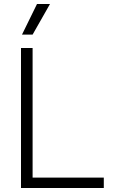

<svg xmlns="http://www.w3.org/2000/svg" viewBox="-20 -940 569 960"><path d="M85 -700H143V-52H499V0H85ZM165 -920H230L143 -767H90Z"/></svg>

Font: Chakra Petch Light
Style: Regular
Weight: 300
Designer: Katatrad Aksorn Co.,Ltd.
Foundry: Cadson Demak Co.,Ltd.
Version: Version 1.000; ttfautohint (v1.6)